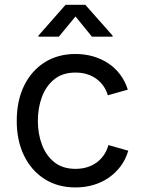

<svg xmlns="http://www.w3.org/2000/svg" viewBox="-20 -781 611 812"><path d="M299.3 11.7Q225.1 11.7 169.2 -23.4Q113.3 -58.6 82 -122.1Q50.8 -185.5 50.8 -269.5Q50.8 -355 82 -418.7Q113.3 -482.4 169.2 -517.6Q225.1 -552.7 299.3 -552.7Q338.9 -552.7 374 -542.5Q409.2 -532.2 438.2 -512.9Q467.3 -493.7 488.3 -465.6Q509.3 -437.5 520.5 -401.9L436 -377.9Q430.2 -398.9 418 -416.5Q405.8 -434.1 388.4 -447Q371.1 -460 348.6 -467Q326.2 -474.1 299.3 -474.1Q244.6 -474.1 209.5 -445.6Q174.3 -417 157.2 -370.6Q140.1 -324.2 140.1 -269.5Q140.1 -215.8 157.2 -169.7Q174.3 -123.5 209.5 -95.2Q244.6 -66.9 299.3 -66.9Q326.7 -66.9 349.6 -74.2Q372.6 -81.5 390.4 -95Q408.2 -108.4 420.4 -127Q432.6 -145.5 438.5 -167.5L522.5 -143.6Q511.7 -106.9 490.5 -78.4Q469.2 -49.8 439.9 -29.5Q410.6 -9.3 375 1.2Q339.4 11.7 299.3 11.7ZM229 -626H142.6V-630.4L257.3 -760.7H340.8L456.1 -630.4V-626H368.7L299.3 -711.4Z"/></svg>

Font: Inter Variable
Style: Regular
Weight: 400
Designer: Rasmus Andersson
Foundry: rsms
Version: Version 4.001;git-9221beed3